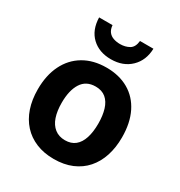

<svg xmlns="http://www.w3.org/2000/svg" viewBox="-182 -894 964 1029"><g transform="rotate(30 300.0 -379.5)"><path d="M300 10Q239 10 190.5 -10Q142 -30 108.5 -67Q75 -104 57.5 -155.5Q40 -207 40 -271Q40 -358 71.5 -422Q103 -486 162 -521Q221 -556 302 -556Q381 -556 439 -522.5Q497 -489 528.5 -425.5Q560 -362 560 -273Q560 -210 543 -158Q526 -106 493 -68.5Q460 -31 411.5 -10.5Q363 10 300 10ZM302 -107Q340 -107 364.5 -127Q389 -147 401 -184.5Q413 -222 413 -273Q413 -323 401.5 -360.5Q390 -398 365.5 -418.5Q341 -439 302 -439Q244 -439 215.5 -394.5Q187 -350 187 -273Q187 -222 199.5 -185Q212 -148 238 -127.5Q264 -107 302 -107ZM298 -606Q225 -606 179.5 -649Q134 -692 132 -769H215Q217 -744 228.5 -729Q240 -714 259 -707.5Q278 -701 300 -701Q332 -701 356.5 -715Q381 -729 385 -769H468Q466 -696 419.5 -651Q373 -606 298 -606Z"/></g></svg>

Font: Noto Sans Mono
Style: Bold
Weight: 700
Designer: Monotype Design Team
Foundry: Monotype Imaging Inc.
Version: Version 2.014